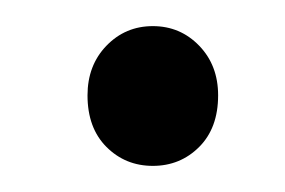

<svg xmlns="http://www.w3.org/2000/svg" viewBox="-20 -118 218 147"><path d="M47 -45Q47 -68 61.5 -83Q76 -98 97 -98Q118 -98 132.5 -83Q147 -68 147 -45Q147 -20 132.5 -5.5Q118 9 97 9Q76 9 61.5 -5.5Q47 -20 47 -45Z"/></svg>

Font: Ek Mukta Light
Style: Regular
Weight: 300
Designer: Girish Dalvi and Yashodeep Gholap
Foundry: Ek Type
Version: Version 2.538;PS 1.002;hotconv 16.6.51;makeotf.lib2.5.65220;